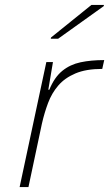

<svg xmlns="http://www.w3.org/2000/svg" viewBox="-20 -763 445 783"><path d="M60 0 169 -510H196L177 -397H181Q202 -448 234 -474Q266 -500 308.5 -509Q351 -518 405 -518L397 -482Q331 -482 287.5 -463.5Q244 -445 217.5 -414Q191 -383 176 -343Q161 -303 151 -259L96 0ZM187 -605 188 -610 353 -743H404L403 -738L217 -605Z"/></svg>

Font: Saira Expanded Thin
Style: Italic
Weight: 250
Width: 7
Italic angle: -12°
Designer: Hector Gatti with collaboration of the Omnibus-Type team
Foundry: Omnibus-Type
Version: Version 1.101